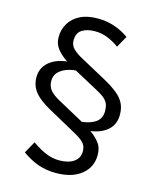

<svg xmlns="http://www.w3.org/2000/svg" viewBox="-127 -765 849 1043"><g transform="rotate(15 297.5 -243.0)"><path d="M287 192Q233 192 187 175.5Q141 159 97 127L134 61Q177 91 213.5 106Q250 121 288 121Q339 121 369.5 100Q400 79 400 41Q400 10 381.5 -8.5Q363 -27 325 -47L180 -127Q132 -153 104 -177Q76 -201 64 -227Q52 -253 52 -283Q52 -336 90 -369Q128 -402 191 -409Q155 -433 133.5 -460.5Q112 -488 112 -525Q112 -568 132.5 -602.5Q153 -637 193 -657.5Q233 -678 293 -678Q344 -678 388.5 -662.5Q433 -647 468 -621L432 -557Q402 -579 368 -593Q334 -607 296 -607Q251 -607 223 -589Q195 -571 195 -529Q195 -502 214 -483Q233 -464 265 -447L410 -368Q459 -341 488 -317Q517 -293 530 -266Q543 -239 543 -203Q543 -149 507 -117Q471 -85 411 -77Q443 -54 463 -28Q483 -2 483 39Q483 108 430.5 150Q378 192 287 192ZM353 -113Q400 -118 430 -139Q460 -160 460 -202Q460 -224 454 -240Q448 -256 432 -270.5Q416 -285 385 -301L250 -374Q220 -372 194 -361.5Q168 -351 151.5 -332.5Q135 -314 135 -285Q135 -258 150 -237Q165 -216 205 -194Z"/></g></svg>

Font: Gantari
Style: Regular
Weight: 400
Designer: Anugrah Pasau
Foundry: Lafontype
Version: Version 1.000; ttfautohint (v1.8.3)